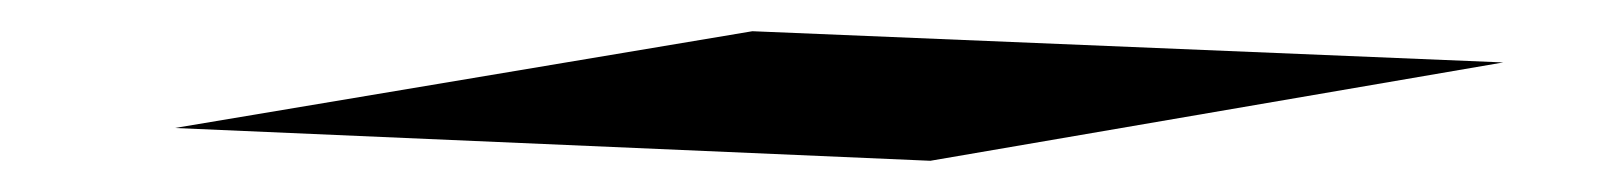

<svg xmlns="http://www.w3.org/2000/svg" viewBox="-20 -202 1025 123"><path d="M92 -120 576 -99 943 -162 462 -182Z"/></svg>

Font: bitstorm
Style: ultext
Weight: 400
Version: Version 0.2